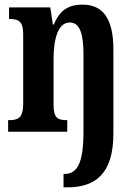

<svg xmlns="http://www.w3.org/2000/svg" viewBox="-20 -568 588 828"><path d="M254 240H270C386 240 469 187 469 8V-354C469 -489 423 -548 336 -548C269 -548 235 -518 212 -462H208L197 -536H19V-486H22C59 -486 80 -477 80 -421V-119C80 -59 57 -50 20 -50H15V0H270V-50H267C230 -50 211 -58 211 -116V-312C211 -395 228 -471 281 -471C325 -471 340 -420 340 -334V2C340 141 310 182 259 182H254Z"/></svg>

Font: Noto Serif Devanagari ExtraCondensed
Style: Bold
Weight: 700
Width: 2
Designer: Universal Thirst, Indian Type Foundry and the Monotype Design Team
Foundry: Monotype Imaging Inc.
Version: Version 2.004